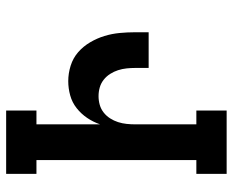

<svg xmlns="http://www.w3.org/2000/svg" viewBox="-88 -688 775 640"><g transform="rotate(-90 300.0 -367.5)"><path d="M41 0V-101H87V-634H41V-735H252V-634H206V-422Q214 -445 227.5 -465Q241 -485 260 -500Q279 -515 302.5 -521.5Q326 -528 350 -528Q376 -528 401.5 -520Q427 -512 446.5 -495Q466 -478 479.5 -455Q493 -432 500.5 -407.5Q508 -383 510.5 -357Q513 -331 513 -305V-260H394V-305Q394 -319 392.5 -333.5Q391 -348 386.5 -362Q382 -376 374 -388.5Q366 -401 354.5 -410Q343 -419 329 -423Q315 -427 300 -427Q285 -427 271 -423Q257 -419 245.5 -410Q234 -401 226 -388.5Q218 -376 213.5 -362Q209 -348 207.5 -333.5Q206 -319 206 -305V-101H252V0Z"/></g></svg>

Font: Iosevka HT Extended
Style: Bold
Weight: 700
Width: 7
Monospace: yes
Designer: Belleve Invis
Foundry: Belleve Invis
Version: Version 32.3.0; ttfautohint (v1.8.4)